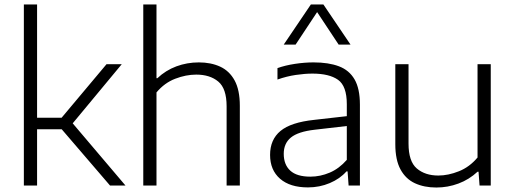

<svg xmlns="http://www.w3.org/2000/svg" viewBox="-20 -828 2297 857"><path d="M86.5 0V-808H145.5V-302.5H255L455.5 -541.5H523.5L304.5 -277.5L540 0H471L255.5 -251H145.5V0Z M619.5 0V-808H678.5V-479H682.5Q719.5 -514 767.2 -531.8Q815 -549.5 867.5 -549.5Q921.5 -549.5 962.8 -530.5Q1004 -511.5 1027.2 -469Q1050.5 -426.5 1050.5 -355.5V0H991.5V-353.5Q991.5 -433 954.2 -464Q917 -495 856 -495Q810 -495 762 -476.5Q714 -458 678.5 -415.5V0Z M1354.5 8.5Q1274.5 8.5 1230 -30.2Q1185.5 -69 1185.5 -136.5Q1185.5 -205 1232 -243.5Q1278.5 -282 1382.5 -293L1528 -309.5V-363Q1528 -444 1488.8 -471.8Q1449.5 -499.5 1374.5 -499.5Q1341 -499.5 1300.2 -493.5Q1259.5 -487.5 1218.5 -473V-524Q1253.5 -536.5 1296.8 -543Q1340 -549.5 1379.5 -549.5Q1446.5 -549.5 1492.5 -532.2Q1538.5 -515 1562.5 -473.8Q1586.5 -432.5 1586.5 -361V0H1536L1531.5 -63H1526.5Q1497.5 -30 1452 -10.8Q1406.5 8.5 1354.5 8.5ZM1246.5 -141.5Q1246.5 -93 1275.8 -66.2Q1305 -39.5 1365.5 -39.5Q1409.5 -39.5 1451.8 -57.5Q1494 -75.5 1528 -114.5V-265.5L1385 -249Q1310.5 -240.5 1278.5 -214.2Q1246.5 -188 1246.5 -141.5ZM1246.5 -629 1367.5 -808H1423.5L1544.5 -629H1491.5L1395.5 -774L1299.5 -629Z M1927.5 9Q1873.5 9 1832.2 -10Q1791 -29 1767.8 -71.5Q1744.5 -114 1744.5 -184.5V-541.5H1803.5V-187Q1803.5 -107.5 1840.5 -76Q1877.5 -44.5 1936.5 -44.5Q1980.5 -44.5 2028.2 -63.5Q2076 -82.5 2111.5 -125V-541.5H2170.5V0H2120.5L2116 -61.5H2111.5Q2074 -26.5 2026.5 -8.8Q1979 9 1927.5 9Z"/></svg>

Font: Encode Sans Semi Expanded Light
Style: Regular
Weight: 300
Width: 6
Designer: Multiple Designers
Foundry: Impallari Type
Version: Version 3.000; ttfautohint (v1.8.3) -l 8 -r 50 -G 200 -x 14 